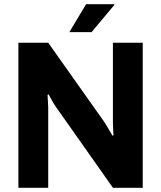

<svg xmlns="http://www.w3.org/2000/svg" viewBox="-20 -888 762 908"><path d="M67 0V-686H208L472 -313Q478 -304 487.5 -288Q497 -272 504.5 -259Q512 -246 512 -246L517 -249Q517 -249 516 -261Q515 -273 514.5 -287.5Q514 -302 514 -307V-686H655V0H514L249 -376Q234 -397 222 -419.5Q210 -442 210 -442L205 -439Q205 -439 205.5 -427.5Q206 -416 207 -402Q208 -388 208 -379V0ZM308 -736 387 -868H520L521 -865L413 -736Z"/></svg>

Font: Archivo VF Beta
Style: Regular
Weight: 400
Designer: Hector Gatti
Foundry: Omnibus-Type
Version: Version 1.002